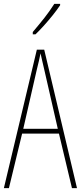

<svg xmlns="http://www.w3.org/2000/svg" viewBox="-20 -970 417 990"><path d="M351 0 284 -281H94L26 0H0L170 -714H208L377 0ZM208 -612Q202 -637 198 -655Q194 -673 189 -695Q185 -673 180.5 -655.5Q176 -638 170 -612L100 -306H278ZM290 -943Q274 -919 251.5 -891Q229 -863 206 -837.5Q183 -812 163 -793H149V-805Q183 -845 209 -878Q235 -911 260 -950H290Z"/></svg>

Font: Noto Sans Hebrew ExtraCondensed Thin
Style: Regular
Weight: 100
Width: 2
Designer: Monotype Design Team
Foundry: Monotype Imaging Inc.
Version: Version 2.004; ttfautohint (v1.8.4.7-5d5b)